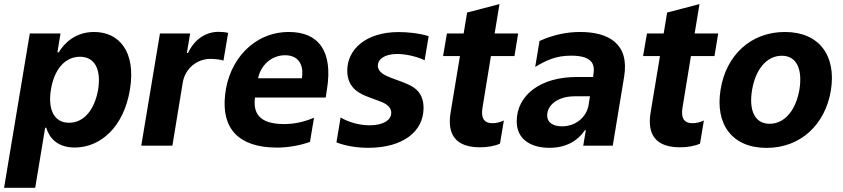

<svg xmlns="http://www.w3.org/2000/svg" viewBox="-39 -708 4096 933"><path d="M-19.2 204.5H132.1L180.4 -87.4H185.7C199.2 -41.9 236.2 8.9 324.2 8.9C448.5 8.9 562.1 -89.5 592.3 -272C623.2 -459.5 538 -552.6 418.3 -552.6C327.1 -552.6 273.4 -498.2 246.4 -453.8H240.1L255 -545.5H105.8ZM208.5 -272.7C224.1 -370 276.3 -432.2 349.4 -432.2C424.4 -432.2 452.8 -367.2 437.9 -272.7C421.2 -177.6 371.1 -111.5 296.5 -111.5C223.7 -111.5 192.8 -175.4 208.5 -272.7Z M647.4 0H798.7L849.4 -308.6C861.5 -375.7 918 -421.9 984 -421.9C1005.7 -421.9 1033.7 -418.3 1046.9 -413.7L1069.6 -548.3C1056.5 -551.5 1038.4 -553.3 1023.1 -553.3C962 -553.3 905.9 -517.8 874.6 -450.3H869L884.9 -545.5H738.3Z M1365.1 -552.6C1192.8 -552.6 1071.4 -414.1 1054.7 -245.4C1037.3 -85.9 1117.5 9.2 1307.5 9.2C1354.4 9.2 1414.1 0.7 1467.3 -18.5L1486.9 -136C1441.8 -116.8 1393.5 -105.1 1342 -105.1C1215.2 -105.1 1191.4 -163 1199.9 -234H1543.7L1550.1 -275.6C1579.5 -460.9 1507.8 -552.6 1365.1 -552.6ZM1427.9 -327.8H1215.2C1227.3 -389.6 1279.5 -439.6 1346.2 -439.6C1411.6 -439.6 1438.6 -392.8 1427.9 -327.8Z M1750.4 10.3C1917.6 10.3 2019.2 -67.8 2019.2 -183.2C2019.2 -269.2 1962.4 -291.9 1913.7 -310.4L1858.3 -331C1831.3 -341.6 1796.9 -357.6 1796.9 -388.5C1796.9 -418.3 1827.4 -445.7 1891 -445.7C1940 -445.7 1995.4 -429.7 2024.5 -415.1L2044 -532.3C1996.8 -547.2 1938.6 -552.2 1898.4 -552.2C1737.6 -552.2 1648.4 -467 1648.4 -364.7C1648.4 -275.6 1716.3 -250 1751.4 -236.5L1804.7 -216.6C1825.3 -209.2 1862.2 -194.2 1862.2 -159.8C1862.2 -123.6 1822.1 -99.1 1757.8 -99.1C1704.5 -99.1 1653.4 -115.1 1616.1 -137.1L1595.9 -16C1641 1.4 1696.7 10.3 1750.4 10.3Z M2346.6 -435.4H2460.9L2479 -545.5H2364.7L2388.1 -688.2L2230.8 -647L2214.1 -545.5H2132.8L2114 -435.4H2196L2150.6 -160.9C2132.5 -50.8 2178.6 7.8 2293.7 7.8C2326.3 7.8 2361.9 2.8 2390.6 -9.9L2409.4 -122.5C2390.6 -113.6 2372.2 -109.4 2354 -109.4C2305 -109.4 2299 -144.9 2305.8 -186.1Z M2631 10.3C2709.9 10.3 2767 -22 2803.6 -75.6H2807.9L2795.1 0H2938.6L2994 -335.9C3020.2 -497.2 2916.5 -552.6 2779.8 -552.6C2715.2 -552.6 2649.5 -539.1 2582.7 -508.9L2561.8 -382.8C2617.5 -416.2 2663.7 -437.5 2736.5 -437.5C2840.6 -437.5 2850.9 -393.8 2845.5 -353.3L2842.7 -333.8H2762.1C2589.1 -333.8 2471.9 -246.8 2471.9 -117.9C2471.9 -34.1 2536.6 10.3 2631 10.3ZM2692.1 -94.1C2648.8 -94.1 2619.7 -112.6 2620 -146.7C2619.7 -196.7 2670.1 -240.1 2754.3 -240.1H2827.8L2821 -197.1C2810.7 -136.7 2756.7 -94.1 2692.1 -94.1Z M3318.5 -435.4H3432.9L3451 -545.5H3336.6L3360.1 -688.2L3202.8 -647L3186.1 -545.5H3104.8L3085.9 -435.4H3168L3122.5 -160.9C3104.4 -50.8 3150.6 7.8 3265.6 7.8C3298.3 7.8 3333.8 2.8 3362.6 -9.9L3381.4 -122.5C3362.6 -113.6 3344.1 -109.4 3326 -109.4C3277 -109.4 3271 -144.9 3277.7 -186.1Z M3686.1 10.7C3850.5 10.7 3970.9 -101.6 3998.6 -268.5C4025.9 -438.2 3941.4 -552.6 3775.2 -552.6C3610.1 -552.6 3489.7 -440.7 3462.7 -273.1C3434.7 -103.7 3519.2 10.7 3686.1 10.7ZM3701 -106.5C3626.4 -106.5 3599.8 -175.4 3615.4 -269.2C3630.7 -365.4 3683.2 -437.1 3760.3 -437.1C3834.5 -437.1 3860.8 -367.9 3845.9 -273.8C3829.9 -177.6 3777.3 -106.5 3701 -106.5Z"/></svg>

Font: TID UI
Style: Bold Italic
Weight: 700
Italic angle: -9.39999°
Designer: The TID Project Authors
Foundry: Bakken & Bæck
Version: Version 1.001;hotconv 1.0.109;makeotfexe 2.5.65596